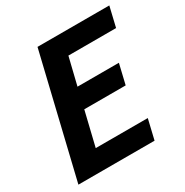

<svg xmlns="http://www.w3.org/2000/svg" viewBox="-161 -822 916 952"><g transform="rotate(-30 297.0 -346.5)"><path d="M17 0 183 -693H594L567 -579H294L256 -423H493L466 -309H229L182 -114H480L453 0Z"/></g></svg>

Font: Ubuntu Sans Mono
Style: Italic
Weight: 400
Italic angle: -13.5°
Monospace: yes
Designer: Dalton Maag Ltd
Foundry: Dalton Maag Ltd
Version: Version 1.006